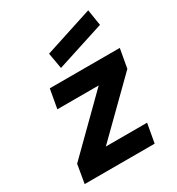

<svg xmlns="http://www.w3.org/2000/svg" viewBox="-196 -955 990 1076"><g transform="rotate(-30 299.5 -417.0)"><path d="M555 -730 245 -630 227 -732.5 538.5 -833.5ZM487.5 0H34.5L55 -120L379 -439.5H111.5L133.5 -562.5H586.5L564.5 -439.5L242.5 -123H509.5Z"/></g></svg>

Font: Russisch Sans ExtraBold
Style: Italic
Weight: 800
Width: 4
Italic angle: -10°
Designer: Michael Sharanda (font) & Cristiano Sobral (main changes)
Foundry: Michael Sharanda
Version: Version 2.00;September 8, 2020;FontCreator 13.0.0.2681 64-bi